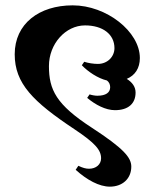

<svg xmlns="http://www.w3.org/2000/svg" viewBox="-20 -674 589 718"><path d="M391 24C437 24 471 -5 471 -51C471 -85 442 -119 324 -196C190 -283 163 -338 163 -427C163 -510 225 -579 298 -579C364 -579 408 -546 408 -494C408 -462 382 -435 346 -435C330 -435 310 -438 295 -443L286 -430C309 -406 346 -381 380 -373C388 -367 392 -358 392 -348C392 -328 376 -316 344 -316C336 -316 324 -318 315 -321L306 -308C337 -282 375 -262 410 -262C460 -262 487 -287 487 -328C487 -349 475 -366 454 -379C485 -392 503 -419 503 -457C503 -556 378 -654 252 -654C126 -654 35 -585 35 -471C35 -362 103 -294 258 -191C336 -139 358 -113 358 -82C358 -59 339 -43 313 -43C301 -43 290 -46 273 -54L263 -39C305 -1 351 24 391 24Z"/></svg>

Font: Nithya Ranjana DU
Style: Regular
Weight: 400
Designer: Designed by Tathagata Biswas and Noopur Datye with help from Ananda Maharjan, Callijatra
Foundry: Ek Type
Version: Version 1.000;Glyphs 3.2.3 (3260)